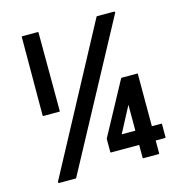

<svg xmlns="http://www.w3.org/2000/svg" viewBox="-106 -804 863 910"><g transform="rotate(-15 325.5 -348.5)"><path d="M73 10Q70 10 69 7.5Q68 5 69 3L448 -705Q448 -707 451 -707H534Q537 -707 538.5 -704.5Q540 -702 538 -700L157 8Q157 10 154 10ZM83 -316Q80 -316 80 -319L81 -705Q81 -707 83 -707H161Q163 -707 163 -705L164 -319Q164 -316 162 -316ZM489 0Q486 0 486 -3V-66H347Q345 -66 345 -68V-134L485 -393Q486 -395 489 -395H565Q567 -395 567 -393V-136H612Q616 -136 616 -134V-68Q616 -66 612 -66H567V-3Q567 0 565 0ZM419 -136H486V-263Z"/></g></svg>

Font: Staatliches
Style: Regular
Weight: 400
Designer: Brian LaRossa & Erica Carras
Foundry: Type Brut Foundry
Version: Version 1.000; ttfautohint (v1.8.2) -l 8 -r 50 -G 200 -x 14 